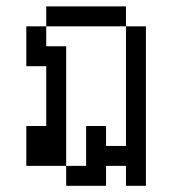

<svg xmlns="http://www.w3.org/2000/svg" viewBox="-20 -520 540 602"><path d="M187.5 0V62.5H312.5V0H375V62.5H437.5Q437.5 62.5 437.5 -437.5H375Q375 -437.5 375 -62.5H312.5V-125H250Q250 -125 250 0ZM187.5 0Q187.5 0 187.5 -375H125V-437.5H62.5Q62.5 -437.5 62.5 -312.5H125V-125H62.5Q62.5 -125 62.5 0ZM125 -437.5H375V-500H125Z"/></svg>

Font: UnifontExMono
Style: Regular
Weight: 500
Version: Version 15.0.06